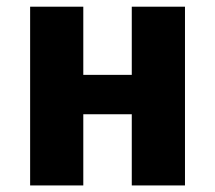

<svg xmlns="http://www.w3.org/2000/svg" viewBox="-20 -565 655 585"><path d="M381.5 0V-216.9H233.8V0H71.8V-544.6H233.8V-336.9H381.5V-544.6H543.6V0Z"/></svg>

Font: Fira Code
Style: Bold
Weight: 700
Monospace: yes
Designer: Carrois Corporate, Edenspiekermann AG, Nikita Prokopov
Foundry: Carrois Corporate, Edenspiekermann AG, Nikita Prokopov
Version: Version 6.000; ttfautohint (v1.8.2) -l 8 -r 50 -G 200 -x 14 